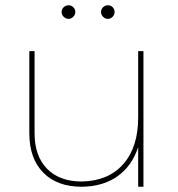

<svg xmlns="http://www.w3.org/2000/svg" viewBox="-20 -712 677 732"><path d="M214.8 -666Q214.8 -677.2 222.9 -684.6Q231 -691.9 241.2 -691.9Q252.4 -691.9 259.8 -684.3Q267.1 -676.8 267.1 -666Q267.1 -656.2 259.5 -648.2Q252 -640.1 241.2 -640.1Q231 -640.1 222.9 -647.9Q214.8 -655.8 214.8 -666ZM365.2 -666Q365.2 -677.2 373 -684.6Q380.9 -691.9 391.1 -691.9Q402.3 -691.9 409.7 -684.3Q417 -676.8 417 -666Q417 -656.2 409.4 -648.2Q401.9 -640.1 391.1 -640.1Q380.9 -640.1 373 -647.9Q365.2 -655.8 365.2 -666ZM526.9 0H506.8V-150.9Q482.9 -79.1 428 -40Q373 -1 292 0Q197.8 0 144.8 -54Q91.8 -107.9 91.8 -204.1V-517.1H111.8V-204.1Q111.8 -117.2 159.4 -68.6Q207 -20 292 -20Q393.1 -22 450 -86.4Q506.8 -150.9 506.8 -264.2V-517.1H526.9Z"/></svg>

Font: Montserrat
Style: Thin
Weight: 250
Designer: Julieta Ulanovsky
Foundry: Julieta Ulanovsky
Version: Version 1.000;PS 002.000;hotconv 1.0.70;makeotf.lib2.5.58329